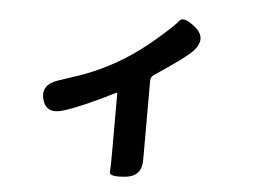

<svg xmlns="http://www.w3.org/2000/svg" viewBox="-50 -685 1100 825"><g transform="rotate(5 500.0 -272.5)"><path d="M519 74Q449 81 451 59.5Q453 38 453 -20V-279Q453 -284 449 -282Q306 -210 228 -186Q156 -164 139 -226Q123 -288 193 -312L271 -338Q305 -349 338 -363Q399 -388 465 -428Q536 -471 607 -533Q674 -591 691.5 -613.5Q709 -636 762 -592Q815 -547 764 -491Q737 -461 603 -372Q589 -363 589 -346V-20V-6Q590 67 519 74Z"/></g></svg>

Font: Resource Han Rounded KR
Style: Bold
Weight: 700
Designer: Cyano Hao (round all glyphs); Ryoko NISHIZUKA 西塚涼子 (kana, bopomofo & ideographs); Paul D. Hunt (Latin, Greek & Cyrillic)
Foundry: Cyano Hao
Version: 0.990